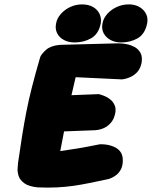

<svg xmlns="http://www.w3.org/2000/svg" viewBox="-20 -854 691 873"><path d="M152 -2Q111 -6 91 -20.5Q71 -35 65 -53Q59 -71 60 -87.5Q61 -104 62 -113Q72 -184 81 -239.5Q90 -295 100 -346.5Q110 -398 125 -457Q140 -516 163 -595Q169 -609 189.5 -627.5Q210 -646 251 -650L517 -657Q517 -657 529.5 -656.5Q542 -656 559 -652.5Q576 -649 592.5 -640Q609 -631 618.5 -614Q628 -597 624 -570Q619 -543 605 -527.5Q591 -512 574.5 -504.5Q558 -497 546.5 -495Q535 -493 535 -493L324 -503Q312 -452 304 -417Q296 -382 290.5 -355Q285 -328 280 -302.5Q275 -277 269 -245Q263 -213 254 -167Q285 -172 303 -174.5Q321 -177 332.5 -179Q344 -181 356 -183Q368 -185 385.5 -188.5Q403 -192 434 -198Q434 -198 444 -198Q454 -198 469 -195.5Q484 -193 499.5 -186Q515 -179 525.5 -166.5Q536 -154 538 -134Q540 -105 531 -86.5Q522 -68 508.5 -58Q495 -48 484.5 -44Q474 -40 474 -40Q426 -30 387.5 -22Q349 -14 313.5 -9Q278 -4 239.5 -2Q201 0 152 -2ZM126 -251 148 -415 429 -426Q429 -426 438 -423.5Q447 -421 459.5 -415.5Q472 -410 483.5 -400Q495 -390 501.5 -375Q508 -360 504 -339Q498 -311 483.5 -295Q469 -279 453 -272Q437 -265 425.5 -263.5Q414 -262 414 -262ZM319 -661Q291 -661 270 -672.5Q249 -684 239.5 -703.5Q230 -723 235 -747Q239 -771 257 -791Q275 -811 300 -822.5Q325 -834 353 -834Q382 -834 402.5 -822.5Q423 -811 432.5 -791Q442 -771 438 -747Q428 -699 394.5 -680Q361 -661 319 -661ZM531 -661Q503 -661 482 -672.5Q461 -684 451 -703.5Q441 -723 446 -747Q450 -771 468 -791Q486 -811 511.5 -822.5Q537 -834 565 -834Q607 -834 631.5 -808.5Q656 -783 649 -747Q639 -699 606 -680Q573 -661 531 -661Z"/></svg>

Font: Sour Gummy Black
Style: Italic
Weight: 900
Italic angle: -11.3°
Designer: Stefie Justprince
Foundry: Eifetstype
Version: Version 1.000